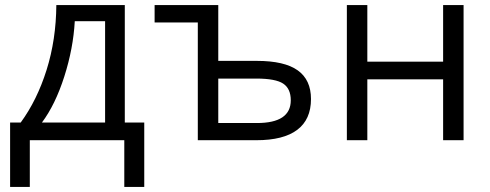

<svg xmlns="http://www.w3.org/2000/svg" viewBox="-20 -555 1941 760"><path d="M551 185H472V0H98V185H20V-70H62Q127 -159 164.5 -278.5Q202 -398 203 -535H474V-70H551ZM396 -70V-471H276Q270 -363 234.5 -252Q199 -141 146 -70Z M844 -314H997Q1106 -314 1158.5 -276.5Q1211 -239 1211 -163Q1211 -82 1156.5 -41Q1102 0 995 0H763V-466H592V-535H844ZM1131 -158Q1131 -204 1101 -224Q1071 -244 994 -244H844V-68H997Q1131 -68 1131 -158Z M1434 -535V-311H1734V-535H1815V0H1734V-241H1434V0H1353V-535Z"/></svg>

Font: Stephens Clock
Style: Regular
Weight: 400
Designer: Peter Wiegel (catfonts.de) with slight modifications by DT1.org
Version: Version 0.9.1